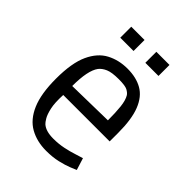

<svg xmlns="http://www.w3.org/2000/svg" viewBox="-220 -882 1012 1012"><g transform="rotate(45 285.5 -376.0)"><path d="M304 14Q235 14 182.5 -15.5Q130 -45 101 -112.5Q72 -180 72 -292Q72 -409 102.5 -475Q133 -541 185 -568.5Q237 -596 302 -596Q367 -596 412.5 -570Q458 -544 482 -483.5Q506 -423 506 -321V-258H160Q157 -197 165 -161.5Q173 -126 184 -107.5Q195 -89 203 -82Q230 -58 286 -58Q325 -58 361 -65.5Q397 -73 425.5 -82.5Q454 -92 469 -96L490 -29Q481 -25 455 -14.5Q429 -4 390.5 5Q352 14 304 14ZM192 -484Q160 -441 160 -325L421 -330Q421 -388 416.5 -429.5Q412 -471 398 -494Q391 -505 374 -514.5Q357 -524 308 -524Q257 -524 231.5 -513Q206 -502 192 -484ZM159 -684V-766H258V-684ZM346 -684V-766H444V-684Z"/></g></svg>

Font: Ruda
Style: Regular
Weight: 400
Designer: Mariela Monsalve and Angelina Sanchez
Foundry: Mariela Monsalve and Angelina Sanchez
Version: Version 2.000